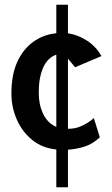

<svg xmlns="http://www.w3.org/2000/svg" viewBox="-20 -627 473 808"><path d="M217 161V2Q157 -4 115 -38.5Q73 -73 50.5 -124.5Q28 -176 28 -233Q28 -312 52.5 -366Q77 -420 120 -451Q163 -482 217 -487V-607H266V-487Q306 -481 344.5 -457Q383 -433 407 -391L296 -344L266 -380V-85Q293 -85 314 -93Q335 -101 350.5 -111.5Q366 -122 375 -130L400 -49Q369 -20 334 -9.5Q299 1 266 3V161ZM217 -93V-397Q180 -384 161.5 -342Q143 -300 143 -237Q143 -187 161.5 -148Q180 -109 217 -93Z"/></svg>

Font: Kreon Light SemiBold
Style: Regular
Weight: 600
Version: Version 2.002